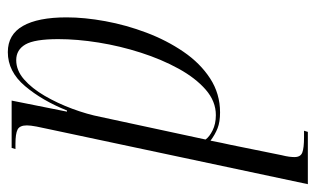

<svg xmlns="http://www.w3.org/2000/svg" viewBox="-204 -404 826 503"><g transform="rotate(-90 209.5 -153.0)"><path d="M121 -433Q126 -455 129 -471Q132 -487 132 -496Q132 -515 121 -520.5Q110 -526 84 -526H70L73 -536H197L168 -391H171Q197 -456 235 -501Q273 -546 324 -546Q370 -546 392.5 -506.5Q415 -467 415 -392Q415 -345 405 -290.5Q395 -236 375 -183Q355 -130 325 -86Q295 -42 255 -16Q215 10 166 10Q141 10 124.5 3.5Q108 -3 92 -15Q88 4 86 15Q84 26 81 38L54 171Q51 183 50 191Q49 199 49 205Q49 221 61 225.5Q73 230 101 230H118L115 240H-22ZM159 -1Q195 -1 225.5 -27.5Q256 -54 280.5 -98.5Q305 -143 322.5 -197.5Q340 -252 349 -308Q358 -364 358 -414Q358 -476 344 -500Q330 -524 303 -524Q276 -524 252.5 -503.5Q229 -483 209.5 -449.5Q190 -416 175.5 -377Q161 -338 154 -302L95 -28Q102 -18 119 -9.5Q136 -1 159 -1Z"/></g></svg>

Font: Noto Serif Display ExtraCondensed Light
Style: Italic
Weight: 300
Width: 2
Italic angle: -12°
Designer: Monotype Design Team
Foundry: Monotype Imaging Inc.
Version: Version 2.009